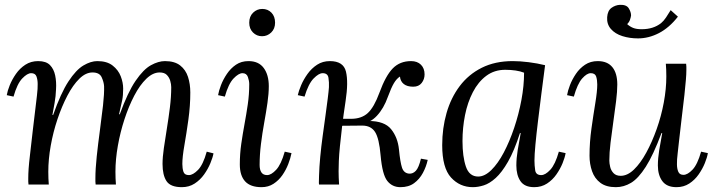

<svg xmlns="http://www.w3.org/2000/svg" viewBox="-20 -764 2955 795"><path d="M733 11Q686 11 669.5 -14Q653 -39 653 -85Q653 -113 658.5 -151Q664 -189 671 -232Q678 -275 683.5 -319Q689 -363 689 -403Q689 -415 685 -429Q681 -443 671 -453.5Q661 -464 641 -464Q613 -464 586 -438Q559 -412 536 -368Q513 -324 495.5 -270.5Q478 -217 468 -160.5Q458 -104 458 -53Q458 -38 458.5 -25.5Q459 -13 460 0H376Q375 -7 375 -12.5Q375 -18 375 -26Q375 -64 380.5 -116Q386 -168 393.5 -223Q401 -278 406.5 -327Q412 -376 411 -407Q410 -424 401 -444Q392 -464 363 -464Q335 -464 308.5 -438Q282 -412 259 -368Q236 -324 218 -270.5Q200 -217 190 -160.5Q180 -104 180 -53Q180 -38 180.5 -25.5Q181 -13 182 0H98Q97 -7 97 -12.5Q97 -18 97 -26Q97 -43 98.5 -65.5Q100 -88 104.5 -125.5Q109 -163 116 -226Q123 -285 127 -318Q131 -351 133 -368.5Q135 -386 135.5 -395.5Q136 -405 136 -416Q136 -434 131 -447.5Q126 -461 109 -461Q93 -461 72 -439Q51 -417 36 -364L8 -370Q11 -388 20.5 -411.5Q30 -435 46 -458Q62 -481 85 -496Q108 -511 138 -511Q171 -511 187 -494.5Q203 -478 208.5 -451.5Q214 -425 212 -394Q211 -366 206 -337.5Q201 -309 197 -288H200Q232 -379 263.5 -427Q295 -475 325.5 -493Q356 -511 383 -511Q423 -511 446.5 -492.5Q470 -474 480 -448Q490 -422 490 -397Q490 -369 486 -349Q482 -329 473 -291H476Q509 -382 541.5 -429.5Q574 -477 605 -494Q636 -511 663 -511Q703 -511 726 -493Q749 -475 758.5 -445.5Q768 -416 768 -381Q768 -326 760 -268.5Q752 -211 743.5 -162.5Q735 -114 735 -85Q735 -67 739.5 -53Q744 -39 762 -39Q779 -39 800 -60.5Q821 -82 836 -136L864 -129Q861 -112 851 -88Q841 -64 825 -41.5Q809 -19 786 -4Q763 11 733 11Z M1009 -511Q1051 -511 1072 -482.5Q1093 -454 1093 -407Q1093 -377 1087.5 -338.5Q1082 -300 1074 -256Q1066 -212 1060.5 -167.5Q1055 -123 1055 -81Q1055 -61 1062.5 -50Q1070 -39 1086 -39Q1103 -39 1123.5 -61Q1144 -83 1159 -136L1187 -130Q1183 -109 1173.5 -84.5Q1164 -60 1149 -38.5Q1134 -17 1112.5 -3Q1091 11 1063 11Q1017 11 995 -13Q973 -37 973 -83Q973 -127 979 -168.5Q985 -210 992.5 -250.5Q1000 -291 1006 -332Q1012 -373 1012 -416Q1012 -429 1006.5 -445Q1001 -461 984 -461Q968 -461 947 -439Q926 -417 911 -364L883 -370Q886 -388 895 -411.5Q904 -435 919.5 -458Q935 -481 957 -496Q979 -511 1009 -511ZM1066 -727Q1089 -727 1104 -711.5Q1119 -696 1119 -670Q1119 -645 1103 -629.5Q1087 -614 1065 -614Q1043 -614 1027.5 -629.5Q1012 -645 1012 -670Q1012 -696 1028 -711.5Q1044 -727 1066 -727Z M1638 11Q1604 11 1583.5 -15Q1563 -41 1556 -120Q1550 -191 1533 -217.5Q1516 -244 1480 -244L1373 -243L1374 -272H1507V-263Q1572 -263 1599.5 -229Q1627 -195 1632 -145Q1637 -93 1644.5 -70Q1652 -47 1674 -45Q1690 -44 1702 -57Q1714 -70 1723 -107L1751 -102Q1745 -74 1731 -48Q1717 -22 1694.5 -5.5Q1672 11 1638 11ZM1301 0Q1300 -6 1300.5 -15Q1301 -24 1301 -36Q1302 -72 1306 -114.5Q1310 -157 1316 -200.5Q1322 -244 1327.5 -284Q1333 -324 1337 -355.5Q1341 -387 1342 -403Q1343 -423 1340 -442Q1337 -461 1316 -461Q1300 -461 1278.5 -439Q1257 -417 1241 -364L1213 -370Q1217 -388 1227 -411.5Q1237 -435 1253.5 -458Q1270 -481 1293 -496Q1316 -511 1346 -511Q1402 -511 1412.5 -467.5Q1423 -424 1411 -346Q1402 -287 1396.5 -240.5Q1391 -194 1387.5 -158.5Q1384 -123 1383 -97.5Q1382 -72 1382 -55Q1382 -43 1382.5 -29Q1383 -15 1384 0ZM1433 -254V-272Q1477 -272 1503 -296Q1529 -320 1551 -380Q1577 -451 1606.5 -481Q1636 -511 1682 -511Q1708 -511 1723 -496Q1738 -481 1738 -456Q1738 -436 1726 -420.5Q1714 -405 1691 -405Q1666 -405 1652 -416Q1638 -427 1636 -447Q1622 -438 1611 -419.5Q1600 -401 1586 -363Q1569 -315 1540.5 -284.5Q1512 -254 1478 -254Z M2103 -511Q2133 -511 2169 -506.5Q2205 -502 2237 -494Q2229 -434 2221.5 -374.5Q2214 -315 2207.5 -261.5Q2201 -208 2197 -165.5Q2193 -123 2193 -99Q2193 -79 2196 -59Q2199 -39 2221 -39Q2238 -39 2258.5 -61Q2279 -83 2294 -136L2322 -130Q2319 -112 2309.5 -88.5Q2300 -65 2284 -42Q2268 -19 2245 -4Q2222 11 2192 11Q2152 11 2135 -14Q2118 -39 2118 -79Q2118 -108 2123.5 -142Q2129 -176 2136 -213H2133Q2109 -139 2083.5 -94.5Q2058 -50 2032.5 -27Q2007 -4 1983 3.5Q1959 11 1938 11Q1884 11 1847.5 -29Q1811 -69 1811 -163Q1811 -233 1829 -296Q1847 -359 1883.5 -407.5Q1920 -456 1975 -483.5Q2030 -511 2103 -511ZM2072 -475Q2027 -475 1993.5 -450Q1960 -425 1938 -382.5Q1916 -340 1905.5 -287.5Q1895 -235 1895 -180Q1895 -116 1909 -74.5Q1923 -33 1960 -33Q1987 -33 2014.5 -60Q2042 -87 2066 -132.5Q2090 -178 2109 -234.5Q2128 -291 2139 -350Q2150 -409 2150 -463Q2135 -469 2115 -472Q2095 -475 2072 -475Z M2530 11Q2490 11 2466 -7Q2442 -25 2431.5 -55Q2421 -85 2421 -119Q2421 -175 2429 -232Q2437 -289 2445 -337.5Q2453 -386 2453 -414Q2453 -433 2448.5 -447Q2444 -461 2426 -461Q2410 -461 2390.5 -439Q2371 -417 2356 -364L2328 -370Q2331 -388 2340 -411.5Q2349 -435 2364.5 -458Q2380 -481 2402.5 -496Q2425 -511 2455 -511Q2495 -511 2515.5 -486Q2536 -461 2536 -414Q2536 -386 2531 -345Q2526 -304 2519.5 -259.5Q2513 -215 2508 -173Q2503 -131 2503 -99Q2503 -88 2506.5 -73Q2510 -58 2520.5 -47Q2531 -36 2550 -36Q2578 -36 2605 -62Q2632 -88 2656 -132Q2680 -176 2699 -229.5Q2718 -283 2728.5 -339.5Q2739 -396 2739 -447Q2739 -462 2738.5 -474.5Q2738 -487 2737 -500H2821Q2822 -493 2822 -487.5Q2822 -482 2822 -474Q2822 -457 2820 -433.5Q2818 -410 2814 -371.5Q2810 -333 2802 -270Q2795 -212 2791.5 -179Q2788 -146 2786 -129.5Q2784 -113 2783.5 -104Q2783 -95 2783 -84Q2783 -66 2788.5 -53Q2794 -40 2810 -40Q2827 -40 2847.5 -61.5Q2868 -83 2883 -136L2911 -130Q2908 -112 2898.5 -88.5Q2889 -65 2873 -42Q2857 -19 2834 -4Q2811 11 2781 11Q2741 11 2722.5 -14Q2704 -39 2704 -79Q2704 -108 2709.5 -142Q2715 -176 2722 -213H2719Q2685 -122 2654 -73.5Q2623 -25 2593 -7Q2563 11 2530 11ZM2622 -605Q2587 -605 2557 -614.5Q2527 -624 2509.5 -644Q2492 -664 2494 -693Q2496 -720 2512 -731.5Q2528 -743 2547 -744Q2574 -745 2583.5 -729.5Q2593 -714 2593 -700Q2592 -692 2588.5 -682Q2585 -672 2577 -664Q2588 -654 2601.5 -648.5Q2615 -643 2637 -643Q2685 -643 2717 -668Q2728 -677 2738 -692Q2748 -707 2757 -722L2787 -695Q2751 -649 2708.5 -627Q2666 -605 2622 -605Z"/></svg>

Font: Lora
Style: Italic
Weight: 400
Italic angle: -3°
Designer: Olga Karpushina, Alexei Vanyashin (Cyrillic)
Foundry: Cyreal
Version: Version 3.008